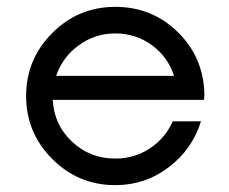

<svg xmlns="http://www.w3.org/2000/svg" viewBox="-20 -530 668 560"><path d="M576.2 -255 575 -238.8H133.8Q137.5 -166.2 190 -116.9Q242.5 -67.5 316.2 -67.5Q372.5 -67.5 417.5 -97.5Q462.5 -127.5 483.8 -176.2H566.2Q541.2 -95 472.5 -42.5Q403.8 10 316.2 10Q208.8 10 132.5 -66.2Q56.2 -142.5 56.2 -250Q56.2 -357.5 132.5 -433.8Q208.8 -510 316.2 -510Q423.8 -510 498.8 -436.2Q573.8 -362.5 576.2 -255ZM316.2 -432.5Q257.5 -432.5 210 -398.1Q162.5 -363.8 143.8 -308.8H487.5Q470 -363.8 423.1 -398.1Q376.2 -432.5 316.2 -432.5Z"/></svg>

Font: Now Alt
Style: Regular
Weight: 400
Designer: Alfredo Marco Pradil
Foundry: Alfredo Marco Pradil
Version: Version 1.002;PS 001.002;hotconv 1.0.88;makeotf.lib2.5.64775